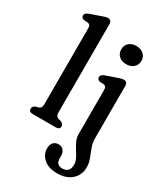

<svg xmlns="http://www.w3.org/2000/svg" viewBox="-235 -834 1012 1171"><g transform="rotate(30 271.0 -249.0)"><path d="M192 -708V-89Q192 -72 197.2 -64Q202.5 -56 213.5 -52.5L231.5 -48Q251 -39 251 -23Q251 0 223.5 0H60.5Q33.5 0 33.5 -23Q33.5 -39 53 -48L71 -52.5Q82 -56 87.2 -64Q92.5 -72 92.5 -89V-620.5Q92.5 -636 87.8 -642.5Q83 -649 73.5 -651L44 -652.5Q25.5 -658.5 25.5 -674Q25.5 -691.5 50 -700.5L120.5 -725Q136 -730.5 146.2 -733.8Q156.5 -737 165.5 -737Q192 -737 192 -708ZM401.5 -548Q370 -548 350.5 -565.8Q331 -583.5 331 -612Q331 -640.5 350.5 -658.2Q370 -676 401.5 -676Q433.5 -676 453.2 -658.2Q473 -640.5 473 -612.5Q473 -583.5 453.2 -565.8Q433.5 -548 401.5 -548ZM464 -61.5Q464 -29.5 475.2 0Q486.5 29.5 497.8 58.5Q509 87.5 509 116.5Q509 171.5 471 205.2Q433 239 370 239Q307.5 239 274.2 208.5Q241 178 241 138Q241 110 254.8 95.2Q268.5 80.5 291 80.5Q313 80.5 325.8 96Q338.5 111.5 338.5 137V152Q338.5 198 383.5 197.5Q434 197 434 141Q434 120 423.5 99.5Q413 79 399.2 57.8Q385.5 36.5 375 14Q364.5 -8.5 364.5 -33.5V-343.5Q364.5 -359 359.8 -365.5Q355 -372 345.5 -374L316 -375.5Q297.5 -381 297.5 -397Q297.5 -414.5 322 -423.5L392.5 -448Q408 -453.5 418.5 -456.5Q429 -459.5 437.5 -459.5Q464 -459.5 464 -431Z"/></g></svg>

Font: Fraunces 72pt SuperSoft
Style: Regular
Weight: 400
Version: Version 1.000;[b76b70a41]